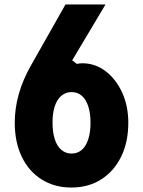

<svg xmlns="http://www.w3.org/2000/svg" viewBox="-20 -820 640 859"><path d="M299 19Q224 19 166.5 -17Q109 -53 77.5 -118.5Q46 -184 46 -271Q46 -335 64 -399Q82 -463 119 -528L273 -800H452L303 -550L324 -534Q328 -535 334.5 -536Q341 -537 347 -537Q406 -537 452.5 -501.5Q499 -466 526.5 -406Q554 -346 554 -271Q554 -184 522 -119Q490 -54 433 -17.5Q376 19 299 19ZM215 -271Q215 -229 225 -197.5Q235 -166 254.5 -149.5Q274 -133 300 -133Q327 -133 346 -149.5Q365 -166 375 -197.5Q385 -229 385 -271Q385 -313 375 -344Q365 -375 346 -391.5Q327 -408 300 -408Q274 -408 254.5 -391.5Q235 -375 225 -344.5Q215 -314 215 -271Z"/></svg>

Font: Martian Mono Condensed
Style: Bold
Weight: 700
Width: 3
Designer: Roman Shamin
Foundry: Evil Martians
Version: Version 1.000